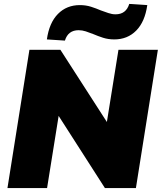

<svg xmlns="http://www.w3.org/2000/svg" viewBox="-20 -959 825 979"><path d="M18 0 130 -705H288L525 -337L584 -705H785L673 0H515L279 -368L220 0ZM311 -752 219 -758Q231 -843 275.5 -888Q320 -933 387 -933Q418 -933 444.5 -924.5Q471 -916 494 -906Q514 -899 532.5 -892.5Q551 -886 569 -886Q623 -886 639 -939L731 -933Q719 -848 674.5 -803Q630 -758 563 -758Q532 -758 505.5 -766.5Q479 -775 456 -785Q436 -793 417.5 -799Q399 -805 381 -805Q327 -805 311 -752Z"/></svg>

Font: Mulish ExtraBlack
Style: Italic
Weight: 1000
Italic angle: -9°
Designer: Vernon Adams
Foundry: Vernon Adams
Version: Version 3.603; ttfautohint (v1.8.3)